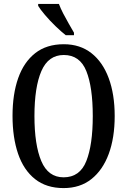

<svg xmlns="http://www.w3.org/2000/svg" viewBox="-20 -951 651 981"><path d="M305 10Q217 10 159 -36Q101 -82 72.5 -165Q44 -248 44 -359Q44 -470 73 -552Q102 -634 160 -679.5Q218 -725 306 -725Q389 -725 447 -679.5Q505 -634 535.5 -551.5Q566 -469 566 -358Q566 -247 535.5 -164.5Q505 -82 447 -36Q389 10 305 10ZM305 -45Q388 -45 421 -128Q454 -211 454 -358Q454 -506 421 -588Q388 -670 306 -670Q227 -670 191.5 -588Q156 -506 156 -358Q156 -211 191 -128Q226 -45 305 -45ZM316 -771Q293 -789 263.5 -817.5Q234 -846 209.5 -875Q185 -904 175 -921V-931H281Q289 -909 303 -882Q317 -855 332 -829Q347 -803 358 -784V-771Z"/></svg>

Font: Noto Serif Myanmar ExtraCondensed Medium
Style: Regular
Weight: 500
Width: 2
Designer: Ben Mitchell and the Monotype Design Team
Foundry: Monotype Imaging Inc.
Version: Version 2.106; ttfautohint (v1.8.4.7-5d5b)